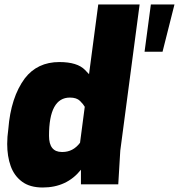

<svg xmlns="http://www.w3.org/2000/svg" viewBox="-20 -820 796 854"><path d="M703 -590H623L651 -800H756ZM170 14Q113 14 78 -12Q43 -38 27.5 -81.5Q12 -125 12 -180Q12 -211 17 -246Q28 -387 90 -471Q146 -544 244 -544Q324 -544 358 -509L376 -490L417 -800H601L515 -150L506 0H340V-65Q277 14 170 14ZM258 -144Q305 -144 336 -185L357 -345Q351 -356 336 -371Q321 -386 291 -386Q198 -386 198 -216Q198 -144 255 -144Z"/></svg>

Font: Tanohe Sans ExtraBold
Style: Italic
Weight: 800
Designer: Village Type and Design LLC & Cristiano Sobral
Foundry: Cooper Hewitt Smithsonian Design Museum
Version: Version 1.00;September 29, 2021;FontCreator 13.0.0.2655 64-b